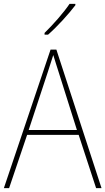

<svg xmlns="http://www.w3.org/2000/svg" viewBox="-20 -971 544 991"><path d="M369 -944V-951H339C308 -905 255 -845 210 -801V-792H228C276 -834 334 -898 369 -944ZM476 0H504L271 -715H241L0 0H27L120 -275H386ZM282 -601 377 -300H128L227 -600C236 -630 246 -657 255 -687C265 -653 274 -627 282 -601Z"/></svg>

Font: Noto Sans Gurmukhi SemiCondensed Thin
Style: Regular
Weight: 100
Width: 4
Designer: Jelle Bosma - Monotype Design Team
Foundry: Monotype Imaging Inc.
Version: Version 2.004